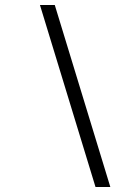

<svg xmlns="http://www.w3.org/2000/svg" viewBox="-20 -672 511 764"><path d="M139 -652 360 72H419L198 -652Z"/></svg>

Font: Charger Sport
Style: ExLitNrwObl
Weight: 200
Designer: Jasper
Foundry: Cannot Into Space Fonts
Version: Version 1.1